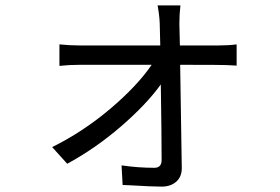

<svg xmlns="http://www.w3.org/2000/svg" viewBox="-20 -632 1040 714"><path d="M581 62Q546 62 463 57L436 56L432 -17Q494 -8 554 -8Q581 -8 581 -37Q581 -132 578 -318Q524 -243 429.5 -161.5Q335 -80 230 -23L174 -85Q289 -142 389.5 -227Q490 -312 544 -391H277Q237 -391 201 -387V-467Q239 -463 275 -463H576Q575 -515 574 -544.5Q573 -574 566 -612H651Q647 -579 647 -544L649 -463H793Q831 -463 860 -467V-388L822 -390Q807 -391 650 -391L656 -7Q656 26 635 44Q614 62 581 62Z"/></svg>

Font: Source Han Sans & Saira Hybrid
Style: Regular
Weight: 400
Designer: Ryoko NISHIZUKA 西塚涼子 (kana & ideographs); Paul D. Hunt (Latin, Greek & Cyrillic); Wenlong ZHANG 张文龙 (bopomofo); Sandoll 
Foundry: Adobe Systems Incorporated
Version: Version 1.00;August 2, 2021;FontCreator 13.0.0.2675 64-bit